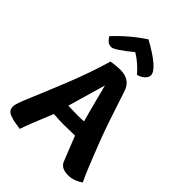

<svg xmlns="http://www.w3.org/2000/svg" viewBox="-265 -1025 1157 1157"><g transform="rotate(45 313.0 -447.0)"><path d="M371 -288Q355 -343 333 -429.5Q311 -516 307 -530Q245 -314 237 -288Q285 -286 313 -286Q352 -286 371 -288ZM300 -187Q259 -187 211 -191Q143 -27 129 18Q94 13 78 10Q62 7 41 -0.5Q20 -8 12 -20Q4 -32 4 -50Q4 -71 38.5 -152Q73 -233 131 -376Q189 -519 229 -656Q276 -663 306 -663Q390 -663 414 -590Q488 -362 520 -280Q598 -77 626 -22Q579 10 533 10Q474 10 457 -28Q446 -54 427.5 -102Q409 -150 393 -189Q315 -187 300 -187ZM296 -912Q460 -822 460 -769Q460 -752 442.5 -735Q425 -718 398 -712Q374 -740 348 -762Q322 -784 308 -792L294 -801Q195 -720 171 -720Q154 -720 142.5 -727.5Q131 -735 115 -758Q197 -847 296 -912Z"/></g></svg>

Font: Overlock
Style: Black
Weight: 900
Designer: Dario Muhafara
Foundry: Dario Manuel Muhafara
Version: Version 1.001